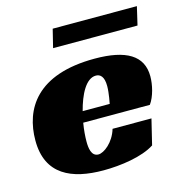

<svg xmlns="http://www.w3.org/2000/svg" viewBox="-94 -689 740 782"><g transform="rotate(-15 276.0 -297.5)"><path d="M499 -201C520 -230 531 -277 531 -313C531 -401 462 -441 330 -441C85 -441 11 -313 11 -181C11 -36 115 8 248 8C321 8 413 -5 465 -39L491 -146H327C311 -92 268 -60 245 -60C214 -60 211 -98 211 -123C211 -144 213 -172 218 -201ZM351 -320C351 -290 342 -247 342 -247H228C245 -313 275 -373 317 -373C335 -373 351 -361 351 -320ZM178 -526H534L552 -603H197Z"/></g></svg>

Font: Racing Sans One
Style: Regular
Weight: 400
Designer: Pablo Impallari, Rodrigo Fuenzalida
Foundry: Pablo Impallari, Rodrigo Fuenzalida
Version: Version 1.001